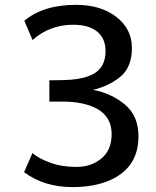

<svg xmlns="http://www.w3.org/2000/svg" viewBox="-20 -760 640 786"><path d="M437 -210.9Q437 -312.5 311.5 -337.4Q276.9 -344.2 235.8 -344.2H182.1V-431.2L235.8 -432.1Q365.7 -433.6 398.4 -492.2Q412.1 -516.1 412.1 -550.8Q412.1 -602.5 377.7 -630.6Q343.3 -658.7 279.8 -658.7Q183.6 -658.7 113.3 -596.2L79.6 -674.8Q156.7 -740.2 291.5 -740.2Q392.1 -740.2 456.1 -690.9Q520 -641.6 520 -563.5Q520 -485.4 473.4 -446.5Q426.8 -407.7 360.8 -392.1Q434.6 -378.9 490.7 -332.5Q546.9 -286.1 546.9 -201.7Q546.9 -77.1 436 -24.9Q370.6 5.9 276.9 5.9Q160.2 5.9 78.6 -55.2L112.8 -133.3Q138.2 -111.3 185.3 -94Q232.4 -76.7 293 -76.7Q353.5 -76.7 395.3 -111.3Q437 -146 437 -210.9Z"/></svg>

Font: Oxygen Mono
Style: Regular
Weight: 400
Designer: Vernon Adams
Foundry: Vernon Adams
Version: Version 0.201; ttfautohint (v0.8) -r 50 -G 200 -x